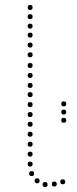

<svg xmlns="http://www.w3.org/2000/svg" viewBox="-20 -750 310 771"><path d="M232 -10Q222 -10 222 -20Q222 -30 232 -30Q242 -30 242 -20Q242 -10 232 -10ZM101 -241Q91 -241 91 -251Q91 -261 101 -261Q111 -261 111 -251Q111 -241 101 -241ZM101 -201Q91 -201 91 -211Q91 -221 101 -221Q111 -221 111 -211Q111 -201 101 -201ZM101 -161Q91 -161 91 -171Q91 -181 101 -181Q111 -181 111 -171Q111 -161 101 -161ZM101 -121Q91 -121 91 -131Q91 -141 101 -141Q111 -141 111 -131Q111 -121 101 -121ZM101 -81Q91 -81 91 -91Q91 -101 101 -101Q111 -101 111 -91Q111 -81 101 -81ZM107 -43Q97 -43 97 -53Q97 -63 107 -63Q117 -63 117 -53Q117 -43 107 -43ZM129 -14Q119 -14 119 -24Q119 -34 129 -34Q139 -34 139 -24Q139 -14 129 -14ZM101 -559Q91 -559 91 -569Q91 -579 101 -579Q111 -579 111 -569Q111 -559 101 -559ZM101 -520Q91 -520 91 -530Q91 -540 101 -540Q111 -540 111 -530Q111 -520 101 -520ZM101 -477Q91 -477 91 -487Q91 -497 101 -497Q111 -497 111 -487Q111 -477 101 -477ZM101 -397Q91 -397 91 -407Q91 -417 101 -417Q111 -417 111 -407Q111 -397 101 -397ZM101 -360Q91 -360 91 -370Q91 -380 101 -380Q111 -380 111 -370Q111 -360 101 -360ZM101 -320Q91 -320 91 -330Q91 -340 101 -340Q111 -340 111 -330Q111 -320 101 -320ZM101 -280Q91 -280 91 -290Q91 -300 101 -300Q111 -300 111 -290Q111 -280 101 -280ZM101 -710Q91 -710 91 -720Q91 -730 101 -730Q111 -730 111 -720Q111 -710 101 -710ZM101 -673Q91 -673 91 -683Q91 -693 101 -693Q111 -693 111 -683Q111 -673 101 -673ZM101 -635Q91 -635 91 -645Q91 -655 101 -655Q111 -655 111 -645Q111 -635 101 -635ZM101 -599Q91 -599 91 -609Q91 -619 101 -619Q111 -619 111 -609Q111 -599 101 -599ZM101 -437Q91 -437 91 -447Q91 -457 101 -457Q111 -457 111 -447Q111 -437 101 -437ZM161 1Q151 1 151 -9Q151 -19 161 -19Q171 -19 171 -9Q171 1 161 1ZM198 -1Q188 -1 188 -11Q188 -21 198 -21Q208 -21 208 -11Q208 -1 198 -1ZM236 -257Q226 -257 226 -267Q226 -277 236 -277Q246 -277 246 -267Q246 -257 236 -257ZM236 -290Q226 -290 226 -300Q226 -310 236 -310Q246 -310 246 -300Q246 -290 236 -290ZM236 -323Q226 -323 226 -333Q226 -343 236 -343Q246 -343 246 -333Q246 -323 236 -323Z"/></svg>

Font: Raleway Dots
Style: Regular
Weight: 400
Designer: Matt McInerney, Pablo Impallari, Rodrigo Fuenzalida, Brenda Gallo
Foundry: Matt McInerney, Pablo Impallari, Rodrigo Fuenzalida, Brenda Gallo
Version: Version 1.000